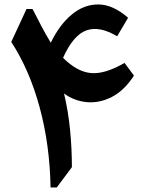

<svg xmlns="http://www.w3.org/2000/svg" viewBox="-20 -829 653 849"><path d="M546.4 -750.5 498 -668.5Q420.4 -715.3 362.1 -694.6Q303.7 -673.8 258.8 -573.2Q321.3 -511.2 382.6 -505.9Q443.8 -500.5 530.8 -550.8L572.3 -494.6Q529.3 -428.2 474.1 -400.1Q418.9 -372.1 363.3 -377.4Q307.6 -382.8 263.2 -415.5Q281.7 -337.4 289.8 -254.9Q297.9 -172.4 297.9 -89.8L231 0H203.6Q200.2 -189 155.3 -354.5Q110.4 -520 29.8 -643.6L97.2 -789.1H124Q145 -748 163.3 -712.9Q181.6 -677.7 204.6 -640.1Q242.7 -719.2 296.9 -764.4Q351.1 -809.6 415 -809.3Q479 -809.1 546.4 -750.5Z"/></svg>

Font: Pinar-DS3-FD Bold
Style: Regular
Weight: 700
Designer: Amin Abedi
Version: Version 3.000